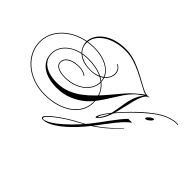

<svg xmlns="http://www.w3.org/2000/svg" viewBox="-284 -1498 2591 2591"><g transform="rotate(45 1011.0 -203.0)"><path d="M907 -706 913 -714Q950 -698 970 -667Q990 -636 990 -596Q990 -548 958 -500.5Q926 -453 864 -422Q802 -391 711 -391Q602 -391 533.5 -425.5Q465 -460 432.5 -514.5Q400 -569 400 -628Q400 -685 430 -740Q460 -795 517.5 -839.5Q575 -884 659.5 -910.5Q744 -937 852 -937Q920 -937 987 -919.5Q1054 -902 1117 -874.5Q1180 -847 1237 -816.5Q1294 -786 1342.5 -759Q1391 -732 1429 -715Q1467 -698 1493 -698V-687Q1462 -686 1413.5 -709.5Q1365 -733 1303.5 -767.5Q1242 -802 1170.5 -836.5Q1099 -871 1020.5 -894.5Q942 -918 861 -918Q767 -918 685.5 -895.5Q604 -873 543 -832Q482 -791 448 -736.5Q414 -682 414 -619Q414 -553 451 -504Q488 -455 555.5 -427.5Q623 -400 712 -400Q786 -400 846.5 -426.5Q907 -453 943 -497.5Q979 -542 979 -596Q979 -634 960.5 -663.5Q942 -693 907 -706ZM590 -479Q503 -479 429 -457Q355 -435 300.5 -394.5Q246 -354 216 -300.5Q186 -247 186 -184Q186 -108 228 -57Q270 -6 343 19.5Q416 45 510 45Q610 45 698 11.5Q786 -22 861.5 -79Q937 -136 1004 -205Q1071 -274 1131 -346Q1191 -418 1245 -481.5Q1299 -545 1350 -590Q1391 -625 1424.5 -653Q1458 -681 1490 -698H1541Q1516 -690 1483.5 -672.5Q1451 -655 1417.5 -631.5Q1384 -608 1358 -582Q1304 -528 1258.5 -460Q1213 -392 1169 -320Q1125 -248 1075.5 -180Q1026 -112 965 -58Q884 12 780.5 54Q677 96 558 96Q479 96 409.5 79Q340 62 287.5 27Q235 -8 205.5 -60.5Q176 -113 176 -184Q176 -249 207 -304.5Q238 -360 294 -401.5Q350 -443 425.5 -466Q501 -489 590 -489Q733 -489 837 -443.5Q941 -398 997.5 -314.5Q1054 -231 1054 -117Q1054 -30 1014 42.5Q974 115 900.5 168Q827 221 727.5 250Q628 279 508 279Q390 279 289 243.5Q188 208 112.5 144.5Q37 81 -5 -3.5Q-47 -88 -47 -187Q-47 -284 -2 -368.5Q43 -453 123 -517Q203 -581 308 -617Q413 -653 534 -653Q652 -653 740.5 -618Q829 -583 879 -521.5Q929 -460 929 -378Q929 -315 899 -260.5Q869 -206 815.5 -165Q762 -124 691 -101Q620 -78 537 -78Q446 -78 394.5 -107Q343 -136 343 -186Q343 -228 371.5 -260Q400 -292 451 -309.5Q502 -327 569 -327Q655 -327 708 -286L701 -278Q653 -317 569 -317Q505 -317 456.5 -300.5Q408 -284 380.5 -254.5Q353 -225 353 -186Q353 -140 402.5 -114Q452 -88 537 -88Q617 -88 686.5 -110Q756 -132 808 -171.5Q860 -211 889.5 -264Q919 -317 919 -378Q919 -457 870.5 -516.5Q822 -576 735.5 -609.5Q649 -643 534 -643Q416 -643 312 -607.5Q208 -572 130 -509.5Q52 -447 7.5 -364.5Q-37 -282 -37 -187Q-37 -91 4.5 -8Q46 75 120.5 137.5Q195 200 294 234.5Q393 269 508 269Q625 269 723.5 240.5Q822 212 893.5 160.5Q965 109 1004.5 38.5Q1044 -32 1044 -117Q1044 -229 988.5 -310Q933 -391 831.5 -435Q730 -479 590 -479ZM1229 -22Q1229 -20 1230 -20Q1233 -20 1243.5 -32.5Q1254 -45 1266 -63Q1278 -81 1285 -96Q1311 -144 1324 -204Q1337 -264 1346.5 -329.5Q1356 -395 1370.5 -459.5Q1385 -524 1413 -582Q1441 -640 1493 -684L1513 -690Q1481 -668 1459 -621.5Q1437 -575 1421 -513Q1405 -451 1390 -382Q1375 -313 1356.5 -245.5Q1338 -178 1312 -119.5Q1286 -61 1247 -20Q1224 5 1215 5Q1208 5 1208 -2Q1208 -23 1230 -62.5Q1252 -102 1291 -153Q1330 -204 1380.5 -261Q1431 -318 1488 -376Q1545 -434 1604 -487Q1663 -540 1719 -582.5Q1775 -625 1822 -652Q1875 -681 1932.5 -699Q1990 -717 2035 -717Q2044 -717 2052 -716.5Q2060 -716 2069 -715L2068 -705Q2059 -706 2051 -706.5Q2043 -707 2035 -707Q1992 -707 1935.5 -689.5Q1879 -672 1827 -643Q1773 -612 1708 -560.5Q1643 -509 1575.5 -446.5Q1508 -384 1446 -318.5Q1384 -253 1335 -193.5Q1286 -134 1257.5 -88.5Q1229 -43 1229 -22ZM1582 -154Q1534 -100 1469.5 -39Q1405 22 1316.5 85.5Q1228 149 1107 213Q1028 254 957.5 299Q887 344 832.5 386Q778 428 746.5 460Q715 492 715 508Q715 522 728 522Q766 522 829 484Q892 446 970 377.5Q1048 309 1131.5 217.5Q1215 126 1293 19Q1331 -33 1373 -90.5Q1415 -148 1457.5 -201.5Q1500 -255 1538 -293H1613Q1560 -257 1503.5 -193Q1447 -129 1387.5 -49.5Q1328 30 1263.5 113.5Q1199 197 1128 272Q1011 396 908 463.5Q805 531 730 531Q700 531 700 509Q700 492 734 457Q768 422 826 378Q884 334 955 289Q1026 244 1101 206Q1202 155 1291 92.5Q1380 30 1450.5 -33.5Q1521 -97 1570 -151L1581 -163H1591ZM1780 -536Q1791 -536 1791 -529Q1791 -516 1774.5 -498.5Q1758 -481 1737.5 -467.5Q1717 -454 1702 -454Q1692 -454 1692 -462Q1692 -474 1708 -491.5Q1724 -509 1745 -522.5Q1766 -536 1780 -536Z"/></g></svg>

Font: Ballet 24pt
Style: Regular
Weight: 400
Designer: Maximiliano R. Sproviero
Foundry: Omnibus-Type
Version: Version 1.100